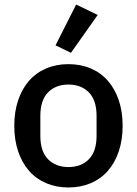

<svg xmlns="http://www.w3.org/2000/svg" viewBox="-20 -815 604 847"><path d="M282 12Q228 12 183.5 -7Q139 -26 108 -61.5Q77 -97 60 -147.5Q43 -198 43 -260Q43 -322 60 -372.5Q77 -423 108 -458.5Q139 -494 183.5 -513Q228 -532 282 -532Q336 -532 380.5 -513Q425 -494 456 -458.5Q487 -423 504 -372.5Q521 -322 521 -260Q521 -198 504 -147.5Q487 -97 456 -61.5Q425 -26 380.5 -7Q336 12 282 12ZM282 -78Q338 -78 372 -112.5Q406 -147 406 -216V-304Q406 -373 372 -407.5Q338 -442 282 -442Q226 -442 192 -407.5Q158 -373 158 -304V-216Q158 -147 192 -112.5Q226 -78 282 -78ZM293 -582 225 -615 316 -795 411 -749Z"/></svg>

Font: IBM Plex Sans Thai Medium
Style: Regular
Weight: 500
Designer: Mike Abbink, Paul van der Laan, Pieter van Rosmalen, Ben Mitchell, Mark Frömberg
Foundry: Bold Monday
Version: Version 1.1